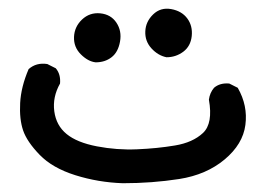

<svg xmlns="http://www.w3.org/2000/svg" viewBox="-20 -248 586 442"><path d="M262.7 173.8Q206.1 171.9 153.3 155.3Q100.6 138.7 71.3 108.4Q42 78.1 33.2 52.2Q24.4 26.4 26.4 -10.7Q28.3 -47.9 45.9 -88.9Q63.5 -104.5 88.9 -100.6L108.4 -90.8Q120.1 -77.1 118.2 -55.7Q100.6 -24.4 105 8.3Q109.4 41 133.3 60.5Q157.2 80.1 203.1 88.9Q249 97.7 295.4 95.7Q341.8 93.8 382.8 86.9Q423.8 80.1 447.3 58.1Q470.7 36.1 460.9 -18.6Q462.9 -34.2 472.7 -45.9Q486.3 -57.6 507.8 -55.7L527.3 -45.9Q550.8 -4.9 544.9 39.6Q539.1 84 497.1 119.1Q455.1 154.3 392.6 164.1Q330.1 173.8 262.7 173.8ZM200.2 -104.5Q182.6 -106.4 166 -123Q149.4 -139.6 150.4 -163.1Q151.4 -186.5 168.9 -203.1Q186.5 -219.7 210.9 -217.3Q235.4 -214.8 248 -195.8Q260.7 -176.8 256.3 -152.3Q252 -127.9 236.8 -116.2Q221.7 -104.5 200.2 -104.5ZM363.3 -116.2Q343.8 -120.1 328.6 -136.7Q313.5 -153.3 314.5 -175.8Q315.4 -198.2 332.5 -214.8Q349.6 -231.4 374 -227.1Q398.4 -222.7 411.1 -205.6Q423.8 -188.5 421.4 -165Q418.9 -141.6 401.9 -128.9Q384.8 -116.2 363.3 -116.2Z"/></svg>

Font: NaikaiFont
Style: Regular
Weight: 400
Version: Version 1.67